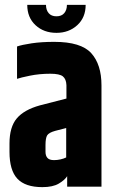

<svg xmlns="http://www.w3.org/2000/svg" viewBox="-20 -767 477 789"><path d="M50 -576Q70 -583 110 -589Q150 -595 203 -595Q313 -595 355 -548.5Q397 -502 397 -416V0H256V-43Q246 -27 221.5 -12.5Q197 2 154 2Q84 2 51.5 -32.5Q19 -67 19 -143V-177Q19 -245 49 -280.5Q79 -316 144 -334L253 -362V-417Q252 -442 238.5 -453Q225 -464 187 -464Q142 -464 103 -456Q64 -448 50 -443ZM252 -120V-241L206 -229Q181 -222 174 -211Q167 -200 167 -171V-143Q167 -127 175 -118Q183 -109 202 -109Q215 -109 228.5 -112Q242 -115 252 -120ZM255 -747H332Q332 -695 297.5 -663.5Q263 -632 212 -632Q160 -632 126 -663.5Q92 -695 92 -747H169Q169 -726 180 -713Q191 -700 212 -700Q233 -700 244 -713Q255 -726 255 -747Z"/></svg>

Font: Khand Variable Light
Style: Regular
Weight: 300
Designer: Satya Rajpurohit
Foundry: Indian Type Foundry
Version: Version 3.000